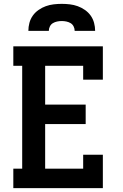

<svg xmlns="http://www.w3.org/2000/svg" viewBox="-20 -975 640 995"><path d="M49 0V-101H95V-634H49V-735H513V-562H411V-634H214V-433H424V-332H214V-101H411V-173H513V0ZM127 -815Q127 -836 132.5 -856.5Q138 -877 150 -894Q162 -911 180 -923.5Q198 -936 217.5 -943Q237 -950 258 -952.5Q279 -955 300 -955Q321 -955 342 -952.5Q363 -950 382.5 -943Q402 -936 420 -923.5Q438 -911 450 -894Q462 -877 467.5 -856.5Q473 -836 473 -815H367Q367 -827 361.5 -838Q356 -849 346 -855Q336 -861 324 -863.5Q312 -866 300 -866Q288 -866 276 -863.5Q264 -861 254 -855Q244 -849 238.5 -838Q233 -827 233 -815Z"/></svg>

Font: Iosevka Slab Extended
Style: Bold
Weight: 700
Width: 7
Monospace: yes
Designer: Belleve Invis
Foundry: Belleve Invis
Version: Version 11.1.0; ttfautohint (v1.8.3)